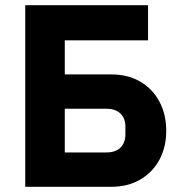

<svg xmlns="http://www.w3.org/2000/svg" viewBox="-20 -718 697 738"><path d="M77 0V-698H549V-563H229V-432H407Q472 -432 519.5 -404Q567 -376 593 -327Q619 -278 619 -215Q619 -153 593 -104.5Q567 -56 519.5 -28Q472 0 407 0ZM229 -132H389Q412 -132 428 -140Q444 -148 453 -163.5Q462 -179 462 -201V-231Q462 -254 453 -269Q444 -284 428 -292Q412 -300 389 -300H229Z"/></svg>

Font: IBM Plex Sans Var
Style: Regular
Weight: 400
Designer: Mike Abbink, Paul van der Laan, Pieter van Rosmalen
Foundry: Bold Monday
Version: Version 3.000